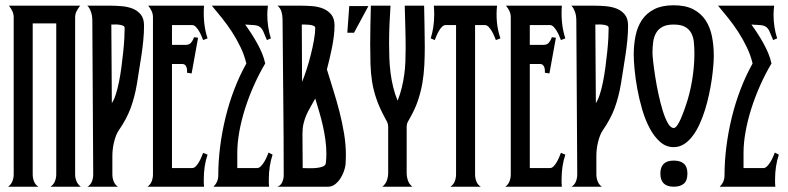

<svg xmlns="http://www.w3.org/2000/svg" viewBox="-20 -705 2975 725"><path d="M10.7 0Q22 -8.3 26.9 -20.8Q31.7 -33.2 31.7 -46.4V-639.6Q31.7 -652.3 26.4 -663.3Q21 -674.3 13.7 -683.6H282.7Q275.4 -674.3 269.5 -663.3Q263.7 -652.3 263.7 -639.6V-46.4Q263.7 -33.2 268.8 -20.8Q273.9 -8.3 285.2 0H170.9Q182.6 -8.3 187.5 -20.8Q192.4 -33.2 192.4 -46.4V-616.7H103.5V-46.4Q103.5 -33.2 108.2 -20.5Q112.8 -7.8 125 0Z M523.9 -608.4Q523.9 -582 521.2 -554.2Q518.6 -526.4 514.4 -498.3Q510.3 -470.2 505.6 -442.6Q501 -415 497.1 -388.7Q488.8 -338.9 473.4 -297.1Q458 -255.4 429.2 -213.9Q422.9 -205.1 418.2 -192.9Q413.6 -180.7 410.4 -167.7Q407.2 -154.8 405.8 -141.6Q404.3 -128.4 404.3 -117.7V-46.4Q404.3 -33.2 408.9 -20.8Q413.6 -8.3 424.8 0H310.5Q322.8 -7.8 327.4 -20.5Q332 -33.2 332 -46.4L328.6 -631.8Q328.6 -637.7 327.4 -645Q326.2 -652.3 323.7 -659.4Q321.3 -666.5 317.9 -672.9Q314.5 -679.2 309.6 -683.6H397Q417.5 -683.6 439.9 -681.6Q462.4 -679.7 481 -672.4Q499.5 -665 511.7 -649.9Q523.9 -634.8 523.9 -608.4ZM402.3 -315.9Q410.2 -326.7 417 -347.7Q423.8 -368.7 429.2 -395.3Q434.6 -421.9 438.5 -451.4Q442.4 -481 445.3 -509Q448.2 -537.1 449.5 -560.8Q450.7 -584.5 450.7 -599.6Q450.7 -605.5 444.3 -608.2Q438 -610.8 429.4 -611.8Q420.9 -612.8 412.6 -612.5Q404.3 -612.3 400.4 -612.3Z M537.1 0Q548.3 -8.3 553 -20.8Q557.6 -33.2 557.6 -46.4V-639.6Q557.6 -652.3 552.5 -663.3Q547.4 -674.3 539.6 -683.6H750.5Q748 -652.8 751 -621.3Q753.9 -589.8 763.7 -560.1L747.1 -553.7Q744.6 -559.6 740.7 -569.1Q736.8 -578.6 731.4 -587.6Q726.1 -596.7 719.5 -603.5Q712.9 -610.4 705.1 -610.4H629.4V-535.6H682.1Q694.8 -535.6 701.9 -544.4Q709 -553.2 712.9 -564.5L728 -562.5L703.6 -427.7L686.5 -430.2Q686.5 -435.1 686.3 -440.7Q686 -446.3 684.1 -451.4Q682.1 -456.5 678.5 -460Q674.8 -463.4 668.5 -463.4H629.4V-70.3H705.1Q712.9 -70.3 719.5 -77.1Q726.1 -84 731.4 -93.3Q736.8 -102.5 740.7 -112.3Q744.6 -122.1 747.1 -127.9L763.7 -121.1Q756.3 -99.1 752.9 -75.7Q749.5 -52.2 749.5 -28.8Q749.5 -21.5 749.5 -14.2Q749.5 -6.8 750.5 0Z M981.4 -465.3Q958 -425.8 938.5 -381.8Q918.9 -337.9 905 -293.7Q891.1 -249.5 883.5 -207Q876 -164.6 876 -127.9V-70.3H950.7Q958 -70.3 964.8 -77.1Q971.7 -84 977.5 -93.5Q983.4 -103 987.5 -113Q991.7 -123 994.1 -128.9L1009.3 -121.1Q1002 -99.1 998.5 -75.7Q995.1 -52.2 995.1 -28.8Q995.1 -21.5 995.1 -14.2Q995.1 -6.8 996.1 0H786.1Q804.2 -18.1 804.2 -42Q804.2 -95.7 811.3 -151.6Q818.4 -207.5 831.8 -262.2Q845.2 -316.9 865 -368.4Q884.8 -419.9 910.2 -465.3Q902.8 -496.6 888.4 -526.6Q874 -556.6 856 -584.5Q837.9 -612.3 817.9 -637.2Q797.9 -662.1 779.8 -683.6H991.7Q990.7 -675.3 990 -666.7Q989.3 -658.2 989.3 -649.9Q989.3 -626.5 992.7 -604Q996.1 -581.5 1002.9 -560.1L987.8 -553.7Q979.5 -574.7 974.1 -586.4Q968.8 -598.1 960.9 -603.5Q953.1 -608.9 940.7 -610.1Q928.2 -611.3 905.8 -612.3Q917.5 -596.2 929.2 -578.1Q940.9 -560.1 951.2 -541.5Q961.4 -522.9 969.5 -503.7Q977.5 -484.4 981.4 -465.3Z M1214.4 -442.9Q1226.1 -404.3 1238.8 -364Q1251.5 -323.7 1262 -282.7Q1272.5 -241.7 1279.3 -200.4Q1286.1 -159.2 1286.1 -118.7Q1286.1 -110.4 1285.6 -100.8Q1285.2 -91.3 1284.7 -82.5Q1283.2 -71.3 1278.1 -56.9Q1272.9 -42.5 1264.4 -29.8Q1255.9 -17.1 1244.4 -8.5Q1232.9 0 1219.2 0H1027.8Q1040.5 -4.9 1045.9 -17.6Q1051.3 -30.3 1051.3 -43Q1051.3 -190.9 1049.6 -337.4Q1047.9 -483.9 1046.9 -631.8Q1046.9 -646 1043 -660.2Q1039.1 -674.3 1027.8 -683.6H1115.2Q1135.7 -683.6 1158.4 -681.9Q1181.2 -680.2 1200 -672.6Q1218.8 -665 1231 -649.9Q1243.2 -634.8 1243.2 -608.4Q1243.2 -588.9 1240.5 -567.6Q1237.8 -546.4 1233.6 -525.1Q1229.5 -503.9 1224.4 -482.9Q1219.2 -461.9 1214.4 -442.9ZM1123 -70.3Q1130.4 -70.3 1144.5 -69.8Q1158.7 -69.3 1173.1 -70.6Q1187.5 -71.8 1198.5 -75.9Q1209.5 -80.1 1210.4 -89.8Q1211.4 -98.1 1211.9 -106.7Q1212.4 -115.2 1212.4 -123.5Q1212.4 -150.4 1208.7 -177Q1205.1 -203.6 1199.2 -229.7Q1193.4 -255.9 1185.8 -281.5Q1178.2 -307.1 1170.4 -333Q1160.6 -314.9 1151.9 -300Q1143.1 -285.2 1136.5 -269.8Q1129.9 -254.4 1126 -237.5Q1122.1 -220.7 1122.1 -199.2ZM1120.6 -396Q1128.4 -414.1 1137.2 -441.2Q1146 -468.3 1153.3 -497.1Q1160.6 -525.9 1165.5 -553.5Q1170.4 -581.1 1170.4 -599.6Q1170.4 -605 1163.8 -607.7Q1157.2 -610.4 1148.7 -611.3Q1140.1 -612.3 1131.8 -612.3Q1123.5 -612.3 1119.6 -612.3Z M1423.8 0Q1436 -9.8 1440.9 -23.7Q1445.8 -37.6 1445.8 -52.2V-226.6Q1445.8 -236.3 1441.7 -244.9Q1437.5 -253.4 1432.6 -261.7Q1412.6 -298.8 1401.4 -331.5Q1390.1 -364.3 1385 -396.7Q1379.9 -429.2 1378.9 -464.1Q1377.9 -499 1377.9 -540Q1377.9 -575.7 1378.7 -611.8Q1379.4 -647.9 1380.4 -683.6H1454.6Q1452.1 -647.9 1450.7 -612.3Q1449.2 -576.7 1449.2 -541Q1449.2 -513.2 1450.2 -485.6Q1451.2 -458 1454.6 -430.9Q1458 -403.8 1464.4 -377.2Q1470.7 -350.6 1481.4 -324.7Q1491.2 -349.6 1497.1 -373.8Q1502.9 -397.9 1506.3 -422.1Q1509.8 -446.3 1510.7 -471.2Q1511.7 -496.1 1511.7 -522Q1511.7 -563 1510.5 -603.3Q1509.3 -643.6 1508.3 -683.6H1581.5Q1582 -645.5 1583 -607.2Q1584 -568.8 1584 -529.8Q1584 -493.2 1582.3 -459Q1580.6 -424.8 1575 -391.8Q1569.3 -358.9 1558.6 -326.7Q1547.9 -294.4 1529.3 -261.7Q1524.4 -253.4 1520 -244.9Q1515.6 -236.3 1515.6 -226.6V-137.7V-139.2V-52.2Q1515.6 -37.6 1520.3 -23.7Q1524.9 -9.8 1537.1 0ZM1298.8 -682.1H1371.1L1316.9 -581.5H1291.5Z M1680.7 0Q1692.4 -7.8 1697.3 -20.5Q1702.1 -33.2 1702.1 -46.4V-610.4H1663.6Q1655.3 -610.4 1648.7 -603.5Q1642.1 -596.7 1637 -587.6Q1631.8 -578.6 1627.9 -569.1Q1624 -559.6 1621.6 -553.7L1606.4 -560.1Q1619.6 -602.5 1619.6 -649.9Q1619.6 -666.5 1618.2 -683.6H1856.9Q1853.5 -652.8 1856.4 -621.3Q1859.4 -589.8 1869.6 -560.1L1852.5 -553.7Q1850.1 -559.6 1846.2 -569.1Q1842.3 -578.6 1836.9 -587.6Q1831.5 -596.7 1825 -603.5Q1818.4 -610.4 1810.5 -610.4H1773.9V-46.4Q1773.9 -33.2 1778.6 -20.5Q1783.2 -7.8 1795.4 0Z M1888.2 0Q1899.4 -8.3 1904.1 -20.8Q1908.7 -33.2 1908.7 -46.4V-639.6Q1908.7 -652.3 1903.6 -663.3Q1898.4 -674.3 1890.6 -683.6H2101.6Q2099.1 -652.8 2102.1 -621.3Q2105 -589.8 2114.7 -560.1L2098.1 -553.7Q2095.7 -559.6 2091.8 -569.1Q2087.9 -578.6 2082.5 -587.6Q2077.1 -596.7 2070.6 -603.5Q2064 -610.4 2056.2 -610.4H1980.5V-535.6H2033.2Q2045.9 -535.6 2053 -544.4Q2060.1 -553.2 2064 -564.5L2079.1 -562.5L2054.7 -427.7L2037.6 -430.2Q2037.6 -435.1 2037.4 -440.7Q2037.1 -446.3 2035.2 -451.4Q2033.2 -456.5 2029.5 -460Q2025.9 -463.4 2019.5 -463.4H1980.5V-70.3H2056.2Q2064 -70.3 2070.6 -77.1Q2077.1 -84 2082.5 -93.3Q2087.9 -102.5 2091.8 -112.3Q2095.7 -122.1 2098.1 -127.9L2114.7 -121.1Q2107.4 -99.1 2104 -75.7Q2100.6 -52.2 2100.6 -28.8Q2100.6 -21.5 2100.6 -14.2Q2100.6 -6.8 2101.6 0Z M2351.6 -608.4Q2351.6 -582 2348.9 -554.2Q2346.2 -526.4 2342 -498.3Q2337.9 -470.2 2333.3 -442.6Q2328.6 -415 2324.7 -388.7Q2316.4 -338.9 2301 -297.1Q2285.6 -255.4 2256.8 -213.9Q2250.5 -205.1 2245.8 -192.9Q2241.2 -180.7 2238 -167.7Q2234.9 -154.8 2233.4 -141.6Q2231.9 -128.4 2231.9 -117.7V-46.4Q2231.9 -33.2 2236.6 -20.8Q2241.2 -8.3 2252.4 0H2138.2Q2150.4 -7.8 2155 -20.5Q2159.7 -33.2 2159.7 -46.4L2156.2 -631.8Q2156.2 -637.7 2155 -645Q2153.8 -652.3 2151.4 -659.4Q2148.9 -666.5 2145.5 -672.9Q2142.1 -679.2 2137.2 -683.6H2224.6Q2245.1 -683.6 2267.6 -681.6Q2290 -679.7 2308.6 -672.4Q2327.1 -665 2339.4 -649.9Q2351.6 -634.8 2351.6 -608.4ZM2230 -315.9Q2237.8 -326.7 2244.6 -347.7Q2251.5 -368.7 2256.8 -395.3Q2262.2 -421.9 2266.1 -451.4Q2270 -481 2272.9 -509Q2275.9 -537.1 2277.1 -560.8Q2278.3 -584.5 2278.3 -599.6Q2278.3 -605.5 2272 -608.2Q2265.6 -610.8 2257.1 -611.8Q2248.5 -612.8 2240.2 -612.5Q2231.9 -612.3 2228 -612.3Z M2523.9 0Q2473.6 0 2473.6 -49.8Q2473.6 -98.6 2523.9 -98.6Q2549.3 -98.6 2562.5 -86.9Q2575.7 -75.2 2575.7 -49.8Q2575.7 -23.4 2562.5 -11.7Q2549.3 0 2523.9 0ZM2523.9 -685.1Q2568.8 -685.1 2598.1 -669.7Q2627.4 -654.3 2644.5 -628.2Q2661.6 -602.1 2668.5 -567.1Q2675.3 -532.2 2675.3 -493.2Q2675.3 -477.5 2673.3 -454.3Q2671.4 -431.2 2667.5 -404.1Q2663.6 -377 2657.2 -347.7Q2650.9 -318.4 2642.1 -290Q2633.3 -261.7 2621.6 -236.1Q2609.9 -210.4 2595.2 -191.2Q2580.6 -171.9 2562.7 -160.6Q2544.9 -149.4 2523.9 -149.4Q2495.1 -149.4 2472.7 -169.2Q2450.2 -189 2433.3 -220.7Q2416.5 -252.4 2405 -291.5Q2393.6 -330.6 2386.5 -369.4Q2379.4 -408.2 2376.2 -442.4Q2373 -476.6 2373 -498Q2373 -536.6 2380.1 -570.8Q2387.2 -605 2404.5 -630.4Q2421.9 -655.8 2450.9 -670.4Q2480 -685.1 2523.9 -685.1ZM2602.1 -502.9Q2602.1 -525.4 2600.1 -545.4Q2598.1 -565.4 2590.1 -580.3Q2582 -595.2 2566.4 -603.8Q2550.8 -612.3 2523.9 -612.3Q2498 -612.3 2482.2 -604Q2466.3 -595.7 2457.8 -581.1Q2449.2 -566.4 2446.5 -546.9Q2443.8 -527.3 2443.8 -504.9Q2443.8 -496.1 2446.5 -471.7Q2449.2 -447.3 2454.1 -415.8Q2459 -384.3 2466.3 -350.1Q2473.6 -315.9 2482.4 -287.4Q2491.2 -258.8 2501.7 -240.2Q2512.2 -221.7 2523.9 -221.7Q2530.8 -221.7 2538.1 -232.9Q2545.4 -244.1 2551.5 -258.3Q2557.6 -272.5 2562.5 -286.1Q2567.4 -299.8 2568.8 -304.2Q2585 -350.1 2593.5 -402.1Q2602.1 -454.1 2602.1 -502.9Z M2893.1 -465.3Q2869.6 -425.8 2850.1 -381.8Q2830.6 -337.9 2816.7 -293.7Q2802.7 -249.5 2795.2 -207Q2787.6 -164.6 2787.6 -127.9V-70.3H2862.3Q2869.6 -70.3 2876.5 -77.1Q2883.3 -84 2889.2 -93.5Q2895 -103 2899.2 -113Q2903.3 -123 2905.8 -128.9L2920.9 -121.1Q2913.6 -99.1 2910.2 -75.7Q2906.7 -52.2 2906.7 -28.8Q2906.7 -21.5 2906.7 -14.2Q2906.7 -6.8 2907.7 0H2697.8Q2715.8 -18.1 2715.8 -42Q2715.8 -95.7 2722.9 -151.6Q2730 -207.5 2743.4 -262.2Q2756.8 -316.9 2776.6 -368.4Q2796.4 -419.9 2821.8 -465.3Q2814.5 -496.6 2800 -526.6Q2785.6 -556.6 2767.6 -584.5Q2749.5 -612.3 2729.5 -637.2Q2709.5 -662.1 2691.4 -683.6H2903.3Q2902.3 -675.3 2901.6 -666.7Q2900.9 -658.2 2900.9 -649.9Q2900.9 -626.5 2904.3 -604Q2907.7 -581.5 2914.6 -560.1L2899.4 -553.7Q2891.1 -574.7 2885.7 -586.4Q2880.4 -598.1 2872.6 -603.5Q2864.7 -608.9 2852.3 -610.1Q2839.8 -611.3 2817.4 -612.3Q2829.1 -596.2 2840.8 -578.1Q2852.5 -560.1 2862.8 -541.5Q2873 -522.9 2881.1 -503.7Q2889.2 -484.4 2893.1 -465.3Z"/></svg>

Font: XAYAX
Style: Regular
Weight: 400
Designer: Peter Wiegel
Foundry: Peter Wiegel
Version: Version 1.000 2009 initial release